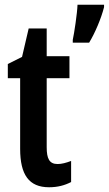

<svg xmlns="http://www.w3.org/2000/svg" viewBox="-20 -780 459 810"><path d="M419 -750V-760H307C306 -725 293 -639 287 -612V-600H356C380 -639 407 -702 419 -750ZM223 -88C188 -88 177 -111 177 -159V-450H273V-543H177V-660H101L73 -540L13 -510V-450H65V-152C65 -43 102 10 187 10C223 10 253 2 280 -12V-101C259 -93 240 -88 223 -88Z"/></svg>

Font: Noto Sans Khmer ExtraCondensed SemiBold
Style: Regular
Weight: 600
Width: 2
Designer: Danh Hong and the Monotype Design Team
Foundry: Monotype Imaging Inc.
Version: Version 2.004